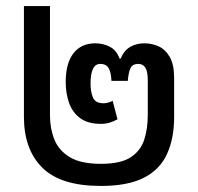

<svg xmlns="http://www.w3.org/2000/svg" viewBox="-20 -604 653 634"><path d="M313 10Q180 10 119.5 -50.5Q59 -111 59 -218V-584H145V-223Q145 -180 159.5 -143.5Q174 -107 210.5 -85Q247 -63 313 -63Q379 -63 412 -85Q445 -107 456.5 -143.5Q468 -180 468 -224V-338Q468 -368 460 -380.5Q452 -393 437 -393Q417 -393 410.5 -378Q404 -363 402 -337H348Q347 -364 339 -378.5Q331 -393 311 -393Q279 -393 279 -328Q279 -301 287 -282Q295 -263 322 -263Q336 -263 352 -271L368 -210Q355 -203 342 -199Q329 -195 313 -195Q270 -195 244.5 -214Q219 -233 208 -264.5Q197 -296 197 -333Q197 -395 222.5 -428Q248 -461 295 -461Q321 -461 343 -449.5Q365 -438 375 -410H378Q390 -438 410.5 -449.5Q431 -461 457 -461Q481 -461 503.5 -451Q526 -441 540.5 -416Q555 -391 555 -346V-218Q555 -147 531.5 -95.5Q508 -44 455 -17Q402 10 313 10Z"/></svg>

Font: TSCustom
Style: Regular
Weight: 400
Designer: Monotype Design Team
Foundry: Monotype Imaging Inc.
Version: Version 2.004; ttfautohint (v1.8.3) -l 8 -r 50 -G 200 -x 14 